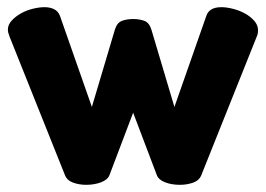

<svg xmlns="http://www.w3.org/2000/svg" viewBox="-20 -502 742 535"><path d="M541 -14Q535 1 518 7Q501 13 481 13Q458 13 440 6Q422 -1 417 -14L351 -188L285 -14Q280 -1 261.5 6Q243 13 220 13Q201 13 184 7Q167 1 161 -14L7 -399Q4 -407 3 -411Q2 -415 2 -420Q2 -433 12.5 -444.5Q23 -456 38 -464.5Q53 -473 71 -477.5Q89 -482 104 -482Q119 -482 130.5 -476.5Q142 -471 147 -458L236 -204L300 -419Q306 -439 320 -444Q334 -449 351 -449Q368 -449 382 -444Q396 -439 402 -419L466 -204L555 -458Q563 -482 597 -482Q611 -482 629 -477.5Q647 -473 662.5 -464.5Q678 -456 688.5 -444Q699 -432 699 -418Q699 -407 695 -399Z"/></svg>

Font: AkaAcidDosis
Style: ExtraBold
Weight: 800
Designer: Edgar Tolentino, Pablo Impallari, Igino Marini, Aka-Acid
Foundry: Edgar Tolentino, Pablo Impallari, Igino Marini, Aka-Acid
Version: Version 1.007